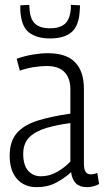

<svg xmlns="http://www.w3.org/2000/svg" viewBox="-20 -764 431 794"><path d="M20 -120Q20 -180 50 -214Q80 -248 136.5 -265.5Q193 -283 271 -294V-395Q271 -441 246.5 -466Q222 -491 174 -491Q152 -491 123.5 -487Q95 -483 62 -472L49 -521Q83 -533 116.5 -538.5Q150 -544 178 -544Q254 -544 290.5 -506.5Q327 -469 327 -396V-89Q327 -62 334.5 -52.5Q342 -43 355 -43Q369 -43 382 -49L390 -3Q366 10 339 10Q282 10 274 -52Q247 -27 212 -8.5Q177 10 132 10Q80 10 50 -24.5Q20 -59 20 -120ZM76 -127Q76 -82 96 -58.5Q116 -35 149 -35Q184 -35 216 -53Q248 -71 271 -96V-255Q217 -248 172.5 -235Q128 -222 102 -197Q76 -172 76 -127ZM187 -605Q131 -605 99 -630.5Q67 -656 64 -723Q64 -732 64 -742L101 -744Q101 -740 101.5 -736.5Q102 -733 102 -730Q104 -685 125 -666Q146 -647 187 -647Q228 -647 249 -666Q270 -685 273 -730Q273 -737 273 -744L311 -742Q311 -737 310.5 -732.5Q310 -728 310 -723Q307 -658 276.5 -631.5Q246 -605 187 -605Z"/></svg>

Font: Georama SemiCondensed Light
Style: Regular
Weight: 300
Width: 4
Designer: Jean-Baptiste Levee
Foundry: Production Type
Version: Version 1.000